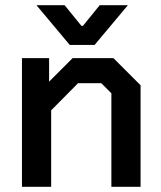

<svg xmlns="http://www.w3.org/2000/svg" viewBox="-20 -723 624 743"><path d="M65 -498H170V-407L261 -498H419L524 -393V0H411V-362L372 -401H282L178 -296V0H65ZM121 -703H230L295 -623H301L366 -703H475L346 -549H250Z"/></svg>

Font: Chakra Petch SemiBold
Style: Regular
Weight: 600
Designer: Katatrad Aksorn Co.,Ltd.
Foundry: Cadson Demak Co.,Ltd.
Version: Version 1.000; ttfautohint (v1.6)